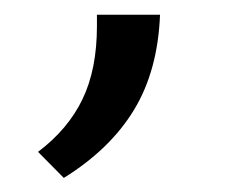

<svg xmlns="http://www.w3.org/2000/svg" viewBox="-20 -122 332 266"><path d="M32.7 88.4Q74.2 57.1 94.2 15.6Q114.3 -25.9 114.3 -85.9V-101.6H201.7Q198.7 -24.4 165.8 30Q132.8 84.5 68.4 124.5Z"/></svg>

Font: KhunPaOh
Style: Regular
Weight: 400
Designer: Khon Soe Zaw Thu
Version: Version 1.00 July 11, 2016, initial release